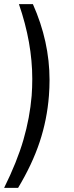

<svg xmlns="http://www.w3.org/2000/svg" viewBox="-23 -732 361 934"><path d="M-3 182Q60 55 91 -52Q122 -159 131 -266Q134 -307 134 -348Q134 -524 69 -712H137Q218 -530 218 -343Q218 -305 215 -266Q206 -150 170 -41.5Q134 67 65 182Z"/></svg>

Font: Muli
Style: Italic
Weight: 400
Italic angle: -4.541°
Designer: Vernon Adams
Foundry: Vernon Adams
Version: Version 2.001